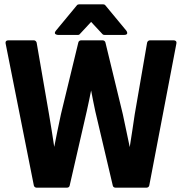

<svg xmlns="http://www.w3.org/2000/svg" viewBox="-20 -853 840 885"><path d="M136 2C137 7 142 12 148 12H289C294 12 300 9 301 3L380 -341C387 -373 394 -405 400 -436C406 -405 412 -373 419 -341L500 3C501 8 506 12 512 12H656C661 12 667 8 668 2L793 -652C796 -666 784 -667 781 -667H670C665 -667 659 -662 658 -656L601 -326C594 -276 586 -227 578 -175C567 -226 557 -277 546 -327L466 -657C465 -662 460 -667 454 -667H353C348 -667 342 -663 341 -657L261 -327C250 -277 240 -226 230 -176C223 -226 214 -276 206 -326L149 -656C148 -661 143 -667 137 -667H18C4 -667 5 -655 6 -652ZM338 -692C341 -692 345 -692 347 -695L400 -752L453 -695C455 -693 458 -692 462 -692H552C577 -692 562 -712 562 -712L466 -828C464 -831 460 -833 456 -833H344C340 -833 336 -831 334 -828L238 -712C222 -693 248 -692 248 -692Z"/></svg>

Font: Falling Sky
Style: Bd
Weight: 700
Designer: Paul D. Hunt
Foundry: Adobe Systems Incorporated
Version: Version 1.02